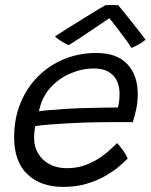

<svg xmlns="http://www.w3.org/2000/svg" viewBox="-20 -742 592 754"><path d="M481 -119Q468.5 -106 446.2 -87.2Q424 -68.5 392.5 -50.5Q361 -32.5 319.8 -20.2Q278.5 -8 228.5 -8Q139 -8 87.2 -58Q35.5 -108 35.5 -202.5Q35.5 -276.5 60.5 -337.2Q85.5 -398 129.5 -442Q173.5 -486 232.2 -510Q291 -534 358.5 -534Q439 -534 480 -490.2Q521 -446.5 521 -372Q521 -345.5 516 -318.5Q511 -291.5 501.5 -262.5Q497 -262.5 477.2 -262.5Q457.5 -262.5 429.8 -262.5Q402 -262.5 372.8 -262Q343.5 -261.5 320 -261Q286.5 -260 247 -257.8Q207.5 -255.5 172.8 -252.8Q138 -250 119 -247Q114 -227.5 114 -198Q114 -165.5 130 -139Q146 -112.5 174.8 -97Q203.5 -81.5 242 -81.5Q283.5 -81.5 317.2 -94.5Q351 -107.5 376.5 -125.5Q402 -143.5 418 -159.2Q434 -175 440 -180Q442.5 -177.5 448.5 -170.5Q454.5 -163.5 461.2 -154.2Q468 -145 473.5 -135.5Q479 -126 481 -119ZM133 -305Q148 -307.5 178.2 -310Q208.5 -312.5 248.5 -315Q288.5 -317.5 332 -318Q358 -319 382.2 -319.2Q406.5 -319.5 423.5 -319.8Q440.5 -320 443 -320Q446.5 -331 448 -345.8Q449.5 -360.5 449.5 -374.5Q449.5 -400 439.8 -422.5Q430 -445 408 -459Q386 -473 348.5 -473Q301.5 -473 255.5 -453.2Q209.5 -433.5 176.5 -396Q143.5 -358.5 133 -305ZM444.5 -721.5Q460 -703 479 -679Q498 -655 517.5 -630.5Q537 -606 551.5 -586Q539 -575 524 -567Q509 -559 496.5 -553.5Q488 -567.5 474 -586.5Q460 -605.5 445.5 -624.5Q431 -643.5 420 -657.5Q409 -671.5 406 -674.5H416Q410.5 -671.5 390.8 -658Q371 -644.5 344.5 -626.8Q318 -609 292.5 -592Q267 -575 250 -564.5Q244.5 -567 233.2 -573Q222 -579 211.5 -586.2Q201 -593.5 196 -599Q221.5 -616 251.8 -634.8Q282 -653.5 311 -671.5Q340 -689.5 362.2 -703Q384.5 -716.5 394 -721.5Q399.5 -722 409 -722Q418.5 -722 428.2 -722Q438 -722 444.5 -721.5Z"/></svg>

Font: Grandstander Thin Light
Style: Italic
Weight: 300
Italic angle: -15°
Version: Version 1.200